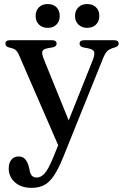

<svg xmlns="http://www.w3.org/2000/svg" viewBox="-20 -664 596 924"><path d="M235 96.5 260 35 72.5 -396.5Q64 -416.5 54.8 -423.8Q45.5 -431 23.5 -435.5Q6 -440.5 6 -453.5Q6 -470.5 28.5 -470.5H230Q252.5 -470.5 252.5 -454Q252.5 -440 233.5 -436L212.5 -432.5Q188 -428.5 184 -417Q180 -405.5 192 -376.5L310.5 -84.5L425.5 -372.5Q437 -401.5 433 -414Q429 -426.5 404 -431.5L382 -435.5Q363 -439.5 363 -454Q363 -470.5 385.5 -470.5H529Q551 -470.5 551 -453.5Q551 -441.5 532.5 -435.5Q508.5 -429.5 497.5 -419.2Q486.5 -409 476 -383.5L284.5 91.5Q260.5 150.5 238.5 182.8Q216.5 215 191.2 227.5Q166 240 132.5 240Q81 240 51.5 213Q22 186 22 147.5Q22 120 34.8 104.5Q47.5 89 69 89Q90 89 101.2 102.2Q112.5 115.5 118.5 137.5L122.5 155Q128 190.5 156 190.5Q176 190.5 193.5 172.2Q211 154 235 96.5ZM209.5 -530Q183 -530 167.2 -546Q151.5 -562 151.5 -587Q151.5 -613 167.2 -628.8Q183 -644.5 209.5 -644.5Q236.5 -644.5 252 -628.8Q267.5 -613 267.5 -587Q267.5 -562 252 -546Q236.5 -530 209.5 -530ZM399.5 -530Q373.5 -530 357.2 -546Q341 -562 341 -587Q341 -613 357.2 -628.8Q373.5 -644.5 399.5 -644.5Q426.5 -644.5 442.2 -628.8Q458 -613 458 -587Q458 -562 442.2 -546Q426.5 -530 399.5 -530Z"/></svg>

Font: Fraunces 9pt
Style: Regular
Weight: 400
Version: Version 1.000;[b76b70a41]